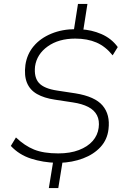

<svg xmlns="http://www.w3.org/2000/svg" viewBox="-20 -840 640 975"><path d="M228 115 251 -26 268 -13Q198 -15 137.5 -34.5Q77 -54 35 -99L61 -142Q105 -100 153 -80.5Q201 -61 276 -61Q336 -61 380.5 -78Q425 -95 450.5 -124Q476 -153 481 -191Q486 -228 472.5 -254.5Q459 -281 428 -297Q397 -313 350 -320L258 -334Q204 -342 168 -362.5Q132 -383 117 -419.5Q102 -456 109 -510Q117 -565 151 -605.5Q185 -646 240.5 -669Q296 -692 364 -692L354 -680L376 -820H424L402 -680L390 -691Q444 -689 495 -667Q546 -645 578 -601L552 -559Q516 -604 470 -624Q424 -644 362 -644Q278 -644 222.5 -604.5Q167 -565 158 -503Q152 -447 178 -418.5Q204 -390 271 -380L363 -366Q462 -350 501 -304Q540 -258 531 -184Q525 -131 490.5 -93.5Q456 -56 401.5 -35.5Q347 -15 282 -13L299 -27L276 115Z"/></svg>

Font: Nunito Sans 7pt ExtraLight
Style: Italic
Weight: 250
Italic angle: -9°
Designer: Vernon Adams
Foundry: Vernon Adams
Version: Version 3.101;gftools[0.9.27]